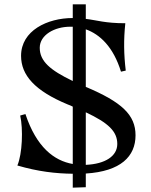

<svg xmlns="http://www.w3.org/2000/svg" viewBox="-20 -810 694 884"><path d="M97 -285 73 -278C87 -216 83 -102 60 -48C156 -20 236 -11 315 -10V54L375 52V-11C536 -21 604 -90 604 -187C604 -281 541 -340 375 -410V-675C440 -652 502 -594 537 -480L559 -485C550 -560 549 -627 557 -703C463 -703 427 -717 375 -723V-790H315V-727C198 -727 77 -669 77 -553C77 -464 140 -392 292 -329C300 -326 308 -323 315 -319V-55C229 -70 148 -132 97 -285ZM163 -590C163 -649 231 -687 303 -687H315V-437C211 -487 163 -528 163 -590ZM375 -51V-293C479 -244 520 -205 520 -147C520 -92 466 -55 375 -51Z"/></svg>

Font: Basteleur Moonlight
Style: Regular
Weight: 300
Designer: Keussel
Foundry: Keussel Studio
Version: Version 1.300;Glyphs 3.2 (3192)